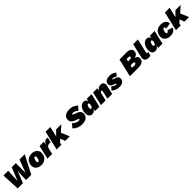

<svg xmlns="http://www.w3.org/2000/svg" viewBox="971 -3645 6603 6603"><g transform="rotate(-45 4272.5 -343.5)"><path d="M121 0 87 -660H317L300 -187L490 -660H690L691 -187L867 -660H1123L782 0H530L534 -248L549 -425H546L476 -248L374 0Z M1265 10Q1186 10 1127.5 -19Q1069 -48 1036.5 -99.5Q1004 -151 1004 -218Q1004 -296 1038 -362.5Q1072 -429 1139.5 -469.5Q1207 -510 1308 -510Q1387 -510 1445.5 -481Q1504 -452 1536.5 -400.5Q1569 -349 1569 -282Q1569 -205 1535 -138Q1501 -71 1433.5 -30.5Q1366 10 1265 10ZM1267 -144Q1286 -144 1300.5 -161Q1315 -178 1325 -204.5Q1335 -231 1340 -258.5Q1345 -286 1345 -307Q1345 -335 1333.5 -345.5Q1322 -356 1305 -356Q1286 -356 1271.5 -339Q1257 -322 1247 -295.5Q1237 -269 1232 -241.5Q1227 -214 1227 -193Q1227 -165 1239 -154.5Q1251 -144 1267 -144Z M1568 0 1684 -500H1891L1866 -371Q1892 -434 1934.5 -472Q1977 -510 2045 -510Q2062 -510 2073 -507.5Q2084 -505 2091 -501L2038 -313Q2028 -318 2014 -321Q2000 -324 1977 -324Q1936 -324 1898.5 -297.5Q1861 -271 1845 -204L1798 0Z M2407 -700 2321 -329 2489 -500H2743L2524 -304L2653 0H2432L2366 -175L2264 -83L2245 0H2015L2177 -700Z M3260 13Q3160 13 3068.5 -22.5Q2977 -58 2912 -131L3028 -269Q3056 -237 3095 -212Q3134 -187 3176 -172.5Q3218 -158 3255 -158Q3283 -158 3294 -167.5Q3305 -177 3305 -190Q3305 -209 3260 -224L3167 -257Q3126 -272 3089 -296.5Q3052 -321 3029 -359Q3006 -397 3006 -450Q3006 -525 3044 -573.5Q3082 -622 3147 -646Q3212 -670 3293 -670Q3401 -670 3476 -635.5Q3551 -601 3609 -545L3486 -411Q3449 -449 3399 -473Q3349 -497 3296 -497Q3249 -497 3249 -470Q3249 -458 3264 -449.5Q3279 -441 3304 -432L3389 -402Q3466 -375 3507.5 -331.5Q3549 -288 3549 -214Q3549 -142 3511 -91Q3473 -40 3408 -13.5Q3343 13 3260 13Z M3746 10Q3679 10 3633 -36.5Q3587 -83 3587 -178Q3587 -237 3603 -296Q3619 -355 3650 -403.5Q3681 -452 3726 -481Q3771 -510 3829 -510Q3855 -510 3882 -500Q3909 -490 3930 -466.5Q3951 -443 3958 -400L3981 -500H4211L4095 0H3885L3902 -95Q3877 -46 3836.5 -18Q3796 10 3746 10ZM3856 -152Q3874 -152 3888 -166.5Q3902 -181 3911.5 -204Q3921 -227 3925.5 -251.5Q3930 -276 3930 -295Q3930 -347 3891 -347Q3870 -347 3855.5 -331.5Q3841 -316 3832 -293.5Q3823 -271 3818.5 -247.5Q3814 -224 3814 -209Q3814 -183 3824 -167.5Q3834 -152 3856 -152Z M4171 0 4287 -500H4492L4475 -389Q4502 -447 4548.5 -478.5Q4595 -510 4658 -510Q4734 -510 4772 -461Q4810 -412 4790 -326L4714 0H4484L4552 -290Q4557 -313 4548.5 -326.5Q4540 -340 4520 -340Q4479 -340 4464 -274L4401 0Z M5064 10Q5013 10 4959 -3Q4905 -16 4859 -40.5Q4813 -65 4782 -101L4878 -207Q4909 -176 4952.5 -153Q4996 -130 5033 -130Q5067 -130 5067 -147Q5067 -161 5042 -169L5000 -183Q4917 -211 4883 -246Q4849 -281 4849 -338Q4849 -395 4879.5 -433Q4910 -471 4963 -490.5Q5016 -510 5083 -510Q5166 -510 5230 -485Q5294 -460 5337 -419L5248 -309Q5223 -333 5181 -351.5Q5139 -370 5098 -370Q5073 -370 5073 -355Q5073 -341 5097 -334L5187 -305Q5241 -288 5270.5 -254Q5300 -220 5300 -169Q5300 -87 5238.5 -38.5Q5177 10 5064 10Z M5578 0 5731 -660H6085Q6183 -660 6240.5 -618.5Q6298 -577 6298 -503Q6298 -450 6274.5 -413Q6251 -376 6213 -354.5Q6175 -333 6129 -326V-325Q6188 -321 6225.5 -287Q6263 -253 6263 -197Q6263 -130 6230.5 -86.5Q6198 -43 6139 -21.5Q6080 0 6002 0ZM5895 -404H5987Q6022 -404 6041.5 -418.5Q6061 -433 6061 -457Q6061 -500 6006 -500H5917ZM5836 -152H5953Q5988 -152 6008.5 -164.5Q6029 -177 6029 -205Q6029 -248 5972 -248H5859Z M6485 10Q6382 10 6339 -44.5Q6296 -99 6318 -193L6436 -700H6666L6550 -199Q6536 -140 6588 -140Q6608 -140 6617 -143L6580 -3Q6548 10 6485 10Z M6813 10Q6746 10 6700 -36.5Q6654 -83 6654 -178Q6654 -237 6670 -296Q6686 -355 6717 -403.5Q6748 -452 6793 -481Q6838 -510 6896 -510Q6922 -510 6949 -500Q6976 -490 6997 -466.5Q7018 -443 7025 -400L7048 -500H7278L7162 0H6952L6969 -95Q6944 -46 6903.5 -18Q6863 10 6813 10ZM6923 -152Q6941 -152 6955 -166.5Q6969 -181 6978.5 -204Q6988 -227 6992.5 -251.5Q6997 -276 6997 -295Q6997 -347 6958 -347Q6937 -347 6922.5 -331.5Q6908 -316 6899 -293.5Q6890 -271 6885.5 -247.5Q6881 -224 6881 -209Q6881 -183 6891 -167.5Q6901 -152 6923 -152Z M7550 10Q7465 10 7403.5 -18.5Q7342 -47 7309.5 -98.5Q7277 -150 7277 -218Q7277 -296 7311 -362.5Q7345 -429 7412.5 -469.5Q7480 -510 7581 -510Q7658 -510 7715.5 -485.5Q7773 -461 7804.5 -416Q7836 -371 7833 -308L7617 -278Q7624 -314 7617 -334Q7610 -354 7581 -354Q7560 -354 7545 -337Q7530 -320 7520 -294.5Q7510 -269 7505 -241.5Q7500 -214 7500 -193Q7500 -165 7513.5 -154.5Q7527 -144 7546 -144Q7566 -144 7581.5 -161Q7597 -178 7604 -204L7805 -141Q7775 -72 7709.5 -31Q7644 10 7550 10Z M8209 -700 8123 -329 8291 -500H8545L8326 -304L8455 0H8234L8168 -175L8066 -83L8047 0H7817L7979 -700Z"/></g></svg>

Font: Work Sans Black
Style: Italic
Weight: 900
Italic angle: -13°
Designer: Wei Huang
Foundry: Wei Huang
Version: Version 2.009; ttfautohint (v1.8.3)